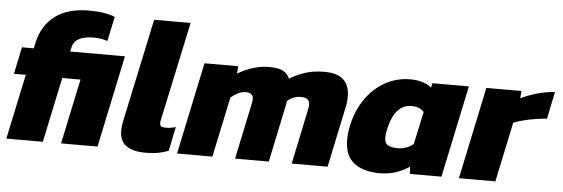

<svg xmlns="http://www.w3.org/2000/svg" viewBox="-47 -834 2890 986"><g transform="rotate(5 1398.0 -341.0)"><path d="M10 0 81 -335H20L49 -474H110L116 -502Q136 -594 202 -643Q268 -692 375 -692Q461 -692 510 -671L483 -544Q473 -549 452.5 -552.5Q432 -556 414 -556Q316 -556 303 -498L298 -474H580L480 0H292L363 -335H269L198 0Z M728 10Q661 10 627.5 -15Q594 -40 594 -93Q594 -116 600 -143L713 -674H901L792 -164Q791 -160 790.5 -156Q790 -152 790 -149Q790 -136 797.5 -131.5Q805 -127 821 -127Q834 -127 847 -129Q860 -131 872 -135L846 -10Q818 0 792 5Q766 10 728 10Z M890 0 990 -474H1164L1161 -436Q1196 -457 1237.5 -470.5Q1279 -484 1325 -484Q1371 -484 1395 -471Q1419 -458 1429 -433Q1466 -456 1509 -470Q1552 -484 1607 -484Q1675 -484 1706.5 -454Q1738 -424 1738 -368Q1738 -355 1736.5 -340Q1735 -325 1731 -308L1666 0H1481L1541 -286Q1544 -300 1544 -309Q1544 -345 1498 -345Q1459 -345 1428 -317Q1427 -304 1424.5 -292.5Q1422 -281 1419 -267L1363 0H1189L1250 -289Q1253 -303 1253 -313Q1253 -345 1214 -345Q1195 -345 1175 -335Q1155 -325 1138 -311L1072 0Z M1934 10Q1851 10 1802.5 -27.5Q1754 -65 1754 -147Q1754 -164 1756 -182Q1758 -200 1762 -220Q1780 -301 1822 -360.5Q1864 -420 1923 -452Q1982 -484 2050 -484Q2088 -484 2116 -474.5Q2144 -465 2160 -451L2165 -474H2353L2253 0H2090L2088 -37Q2055 -15 2018 -2.5Q1981 10 1934 10ZM2017 -126Q2039 -126 2060 -133.5Q2081 -141 2097 -155L2133 -323Q2111 -348 2069 -348Q1982 -348 1954 -219Q1948 -194 1948 -176Q1948 -148 1964 -137Q1980 -126 2017 -126Z M2343 0 2443 -474H2624L2621 -436Q2654 -453 2702 -467Q2750 -481 2796 -484L2767 -344Q2741 -342 2709 -337Q2677 -332 2647 -324.5Q2617 -317 2596 -308L2531 0Z"/></g></svg>

Font: Kanit
Style: Bold Italic
Weight: 700
Italic angle: -12°
Designer: Katatrad Team
Foundry: CadsonDemak
Version: Version 2.000; ttfautohint (v1.8.3)